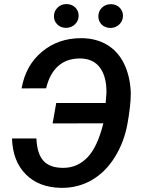

<svg xmlns="http://www.w3.org/2000/svg" viewBox="-20 -907 689 937"><path d="M303.2 -887.2C285.2 -886.7 271 -880.4 259.8 -868.7C248.5 -856.9 243.2 -843.3 243.2 -827.6C243.2 -812 248.5 -798.8 259.8 -787.6C271 -776.4 285.6 -771 303.7 -771C320.8 -771.5 335.4 -777.8 346.7 -789.1C357.9 -800.3 363.8 -814 363.8 -830.6C363.8 -846.7 357.9 -859.9 346.7 -871.1C335.4 -881.8 320.8 -887.2 303.2 -887.2ZM460 -827.1C460 -795.4 483.4 -770.5 520 -770.5C537.1 -771 551.8 -777.3 563 -788.6C574.2 -799.8 580.1 -813.5 580.1 -830.1C580.1 -845.7 574.7 -858.9 563.5 -870.1C552.2 -881.3 537.6 -886.7 519.5 -886.7C502.9 -886.2 488.8 -880.4 477.5 -869.6C465.8 -858.4 460 -844.2 460 -827.1ZM38.6 -231.4C41 -156.7 63.5 -98.6 106 -56.2C147.9 -13.7 205.1 8.3 277.3 9.8C279.3 9.8 281.2 9.8 283.2 9.8C387.2 9.8 478.5 -41 540 -139.6C570.8 -189 591.3 -243.2 602.1 -303.2C612.8 -363.3 618.2 -411.6 618.2 -448.2C618.2 -454.1 618.2 -460 617.7 -465.8C614.7 -515.1 603.5 -559.6 584 -599.1C544.4 -677.2 473.6 -718.8 381.3 -720.7C379.4 -720.7 377 -720.7 375 -720.7C301.3 -720.7 237.8 -698.7 184.6 -654.3C131.3 -609.9 98.6 -550.3 85.4 -475.6L205.1 -476.1C228 -572.3 285.2 -621.6 368.7 -621.6C371.1 -621.6 373 -621.6 375.5 -621.6C416.5 -620.1 447.3 -605 468.3 -576.2C489.3 -547.4 499.5 -508.3 499.5 -460C499.5 -457.5 499.5 -455.6 499.5 -453.1L495.6 -404.3H254.4L236.8 -304.7L484.4 -305.2C465.3 -228.5 439.5 -172.9 406.7 -138.7C374 -105 335 -87.9 289.6 -87.9C287.6 -87.9 285.2 -87.9 283.2 -87.9C202.6 -89.8 162.1 -130.4 157.7 -231.4Z"/></svg>

Font: Roboto Medium
Style: Italic
Weight: 500
Italic angle: -12°
Designer: Google
Version: Version 2.137; 2017